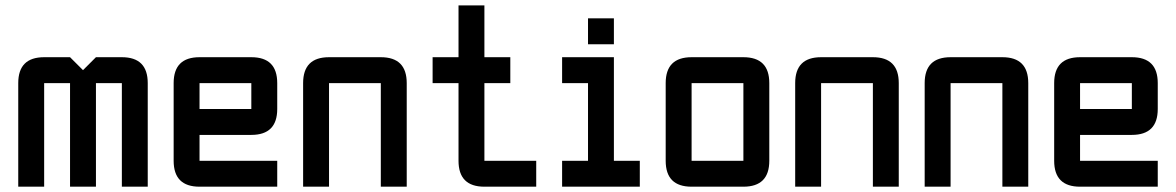

<svg xmlns="http://www.w3.org/2000/svg" viewBox="-20 -704 4435 724"><path d="M244.1 -390.6H146.5V0H48.8V-390.6Q48.8 -488.3 146.5 -488.3H244.1L293 -439.5L341.8 -488.3H439.5Q537.1 -488.3 537.1 -390.6V0H439.5V-390.6H341.8V0H244.1Z M732.4 -488.3H927.7Q1025.4 -488.3 1025.4 -390.6V-293Q1025.4 -195.3 927.7 -195.3H732.4V-97.7H1025.4V0H732.4Q634.8 0 634.8 -97.7V-390.6Q634.8 -488.3 732.4 -488.3ZM927.7 -390.6H732.4V-293H927.7Z M1416 -390.6H1220.7V0H1123V-390.6Q1123 -488.3 1220.7 -488.3H1416Q1513.7 -488.3 1513.7 -390.6V0H1416Z M1806.6 0Q1709 0 1709 -97.7V-390.6H1611.3V-488.3H1709V-683.6H1806.6V-488.3H1904.3V-390.6H1806.6V-97.7H2002V0Z M2197.3 -537.1V-634.8H2294.9V-537.1ZM2099.6 0V-97.7H2197.3V-390.6H2099.6V-488.3H2294.9V-97.7H2392.6V0Z M2783.2 0H2587.9Q2490.2 0 2490.2 -97.7V-390.6Q2490.2 -488.3 2587.9 -488.3H2783.2Q2880.9 -488.3 2880.9 -390.6V-97.7Q2880.9 0 2783.2 0ZM2783.2 -97.7V-390.6H2587.9V-97.7Z M3271.5 -390.6H3076.2V0H2978.5V-390.6Q2978.5 -488.3 3076.2 -488.3H3271.5Q3369.1 -488.3 3369.1 -390.6V0H3271.5Z M3759.8 -390.6H3564.5V0H3466.8V-390.6Q3466.8 -488.3 3564.5 -488.3H3759.8Q3857.4 -488.3 3857.4 -390.6V0H3759.8Z M4052.7 -488.3H4248Q4345.7 -488.3 4345.7 -390.6V-293Q4345.7 -195.3 4248 -195.3H4052.7V-97.7H4345.7V0H4052.7Q3955.1 0 3955.1 -97.7V-390.6Q3955.1 -488.3 4052.7 -488.3ZM4248 -390.6H4052.7V-293H4248Z"/></svg>

Font: BabelStone Runic
Style: Regular
Weight: 400
Designer: Andrew West
Foundry: BabelStone
Version: Version 7.004 November 9, 2023